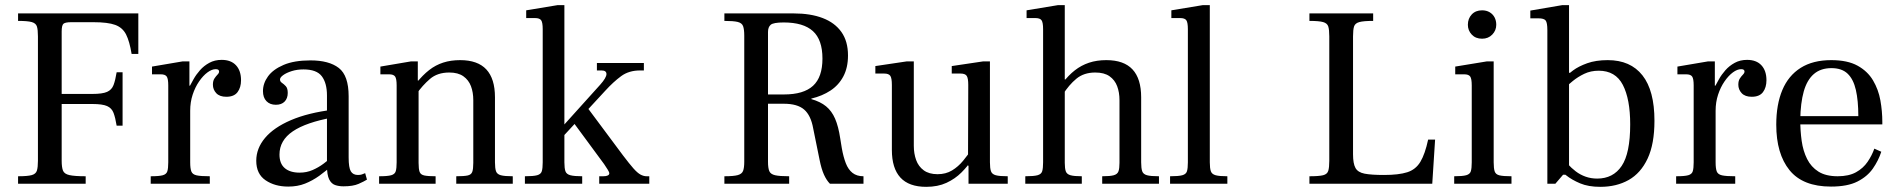

<svg xmlns="http://www.w3.org/2000/svg" viewBox="-20 -712 7360 744"><path d="M50 0V-29Q87 -29 103 -33.5Q119 -38 123 -51Q127 -64 127 -89V-571Q127 -597 123 -609.5Q119 -622 103 -626.5Q87 -631 50 -631V-660H516V-503H490Q482 -552 468.5 -578.5Q455 -605 426.5 -615.5Q398 -626 342 -626H256Q233 -626 226 -620Q219 -614 219 -590V-348H338Q377 -348 395 -356Q413 -364 420 -382.5Q427 -401 432 -432H455V-225H432Q427 -256 420 -274.5Q413 -293 395 -301Q377 -309 338 -309H219V-89Q219 -64 224 -51Q229 -38 249 -33.5Q269 -29 312 -29V0Z M564 0V-29Q597 -29 611 -33Q625 -37 628.5 -48.5Q632 -60 632 -83V-381Q632 -407 626 -415.5Q620 -424 603 -424H569V-454L687 -474H714V-380H717V-83Q717 -59 721.5 -47.5Q726 -36 742 -32.5Q758 -29 793 -29V0ZM713 -282V-374Q720 -387 730 -405Q740 -423 755 -440Q770 -457 791 -468.5Q812 -480 839 -480Q875 -480 894.5 -459Q914 -438 914 -401Q914 -373 900.5 -355Q887 -337 857 -337Q831 -337 818 -351Q805 -365 805 -384Q805 -399 811 -408Q817 -417 823 -423Q829 -429 829 -435Q829 -439 826 -441.5Q823 -444 816 -444Q801 -444 784 -431.5Q767 -419 751.5 -396.5Q736 -374 726.5 -345Q717 -316 717 -283Z M1311 10Q1293 10 1278.5 5Q1264 0 1255.5 -17Q1247 -34 1247 -70V-342Q1247 -390 1227 -416.5Q1207 -443 1156 -443Q1131 -443 1110.5 -436.5Q1090 -430 1077.5 -421Q1065 -412 1065 -404Q1065 -396 1072.5 -391Q1080 -386 1087.5 -378Q1095 -370 1095 -352Q1095 -331 1083 -318.5Q1071 -306 1049 -306Q1026 -306 1012.5 -320Q999 -334 999 -359Q999 -389 1018.5 -416Q1038 -443 1079 -460.5Q1120 -478 1183 -478Q1255 -478 1293 -448.5Q1331 -419 1331 -339V-102Q1331 -62 1339.5 -48Q1348 -34 1367 -34Q1376 -34 1382 -36Q1388 -38 1395 -41L1402 -16Q1391 -9 1369.5 0.5Q1348 10 1311 10ZM1097 11Q1045 11 1009 -13.5Q973 -38 973 -89Q973 -137 1007 -177.5Q1041 -218 1107.5 -246.5Q1174 -275 1271 -287V-257Q1166 -238 1114.5 -203Q1063 -168 1063 -113Q1063 -78 1083.5 -60.5Q1104 -43 1141 -43Q1168 -43 1191 -53Q1214 -63 1233.5 -77.5Q1253 -92 1270 -106V-74Q1244 -50 1217.5 -31Q1191 -12 1162 -0.5Q1133 11 1097 11Z M1748 0V-29Q1778 -29 1792 -32Q1806 -35 1810 -46Q1814 -57 1814 -81V-324Q1814 -354 1805 -378Q1796 -402 1775.5 -416.5Q1755 -431 1721 -431Q1675 -431 1646 -406Q1617 -381 1594 -348V-391Q1618 -421 1643 -440.5Q1668 -460 1697.5 -469.5Q1727 -479 1763 -479Q1831 -479 1864.5 -443Q1898 -407 1898 -335V-83Q1898 -60 1902 -48.5Q1906 -37 1920.5 -33Q1935 -29 1967 -29V0ZM1449 0V-29Q1482 -29 1496 -33Q1510 -37 1513.5 -48.5Q1517 -60 1517 -83V-381Q1517 -407 1511 -415.5Q1505 -424 1488 -424H1454V-454L1572 -474H1599V-400H1602V-81Q1602 -57 1606 -46Q1610 -35 1624.5 -32Q1639 -29 1668 -29V0Z M2014 0V-29Q2047 -29 2061.5 -33Q2076 -37 2079.5 -48.5Q2083 -60 2083 -83V-599Q2083 -625 2077 -633.5Q2071 -642 2053 -642H2019V-672L2140 -692H2167V-83Q2167 -60 2171 -48.5Q2175 -37 2190 -33Q2205 -29 2236 -29V0ZM2302 0V-29H2318Q2329 -29 2335 -32Q2341 -35 2341 -40Q2341 -45 2335 -54.5Q2329 -64 2321 -76L2198 -243L2248 -306L2394 -110Q2419 -77 2434.5 -59.5Q2450 -42 2462 -35.5Q2474 -29 2486 -29H2496V0ZM2132 -151V-191L2306 -384Q2330 -411 2330 -425Q2330 -439 2311 -439H2293V-468H2475V-439H2460Q2417 -439 2387 -417Q2357 -395 2325 -360Z M2787 0V-29Q2823 -29 2839 -33.5Q2855 -38 2859.5 -50Q2864 -62 2864 -85V-574Q2864 -598 2859.5 -610.5Q2855 -623 2838.5 -627Q2822 -631 2787 -631V-660H3056Q3121 -660 3168 -642Q3215 -624 3240.5 -588Q3266 -552 3266 -497Q3266 -450 3248 -416Q3230 -382 3198 -361Q3166 -340 3124 -330V-328Q3159 -318 3181 -300Q3203 -282 3216 -252Q3229 -222 3236 -175L3242 -138Q3248 -104 3257.5 -79.5Q3267 -55 3283.5 -42Q3300 -29 3326 -29V0H3196Q3183 -13 3173 -35Q3163 -57 3156 -92L3131 -215Q3122 -265 3096 -287.5Q3070 -310 3017 -310H2956V-85Q2956 -61 2961 -49Q2966 -37 2983.5 -33Q3001 -29 3038 -29V0ZM2956 -346H3018Q3094 -346 3130.5 -379.5Q3167 -413 3167 -485Q3167 -558 3130 -591.5Q3093 -625 3017 -625Q2977 -625 2966.5 -616Q2956 -607 2956 -588Z M3569 12Q3502 12 3469 -24Q3436 -60 3436 -131V-383Q3436 -409 3430 -418Q3424 -427 3406 -427H3372V-456L3493 -474H3521V-147Q3521 -117 3530 -92Q3539 -67 3559.5 -52Q3580 -37 3613 -37Q3645 -37 3669 -51.5Q3693 -66 3712 -89Q3731 -112 3746 -135V-93Q3730 -68 3705.5 -43.5Q3681 -19 3647.5 -3.5Q3614 12 3569 12ZM3733 0V-70H3731L3732 -383Q3732 -409 3726 -418Q3720 -427 3702 -427H3668V-456L3789 -474H3816V-83Q3816 -60 3820 -48.5Q3824 -37 3838.5 -33Q3853 -29 3885 -29V0Z M4251 0V-29Q4282 -29 4296 -33Q4310 -37 4314 -48Q4318 -59 4318 -81V-324Q4318 -354 4309 -378Q4300 -402 4279.5 -416.5Q4259 -431 4224 -431Q4180 -431 4151 -407Q4122 -383 4098 -345V-391Q4120 -420 4145 -439.5Q4170 -459 4200 -469Q4230 -479 4267 -479Q4335 -479 4368.5 -443Q4402 -407 4402 -335V-83Q4402 -60 4406 -48.5Q4410 -37 4424.5 -33Q4439 -29 4471 -29V0ZM3953 0V-29Q3986 -29 4000.5 -33Q4015 -37 4018.5 -48.5Q4022 -60 4022 -83V-599Q4022 -625 4016 -633.5Q4010 -642 3992 -642H3958V-672L4079 -692H4106V-81Q4106 -59 4110 -48Q4114 -37 4128 -33Q4142 -29 4172 -29V0ZM4103 -394V-404H4111V-394Z M4514 0V-29Q4547 -29 4561.5 -33Q4576 -37 4579.5 -48.5Q4583 -60 4583 -83V-599Q4583 -625 4577 -633.5Q4571 -642 4553 -642H4519V-672L4640 -692H4668V-83Q4668 -60 4672 -48.5Q4676 -37 4690.5 -33Q4705 -29 4736 -29V0Z M5054 0V-29Q5091 -29 5107 -33Q5123 -37 5127 -50Q5131 -63 5131 -89V-571Q5131 -597 5127 -609.5Q5123 -622 5107 -626.5Q5091 -631 5054 -631V-660H5301V-631Q5264 -631 5247.5 -626.5Q5231 -622 5227 -609.5Q5223 -597 5223 -571V-114Q5223 -78 5232.5 -61Q5242 -44 5268 -39Q5294 -34 5343 -34Q5400 -34 5433 -44.5Q5466 -55 5484 -85Q5502 -115 5514 -171H5541L5530 0Z M5615 0V-29Q5647 -29 5661.5 -33Q5676 -37 5679.5 -48.5Q5683 -60 5683 -83V-381Q5683 -407 5677 -415.5Q5671 -424 5654 -424H5619V-454L5741 -474H5768V-83Q5768 -59 5772 -47.5Q5776 -36 5790.5 -32.5Q5805 -29 5837 -29V0ZM5723 -562Q5698 -562 5683 -578Q5668 -594 5668 -616Q5668 -640 5683 -656Q5698 -672 5723 -672Q5740 -672 5752.5 -664.5Q5765 -657 5771.5 -644.5Q5778 -632 5778 -616Q5778 -594 5762.5 -578Q5747 -562 5723 -562Z M6181 12Q6135 12 6103 -1.5Q6071 -15 6049 -32.5Q6027 -50 6010 -63L6031 -108Q6041 -92 6055 -76.5Q6069 -61 6086 -48Q6103 -35 6124 -27.5Q6145 -20 6169 -20Q6231 -20 6264 -69Q6297 -118 6297 -230Q6297 -328 6268.5 -383Q6240 -438 6175 -438Q6144 -438 6119 -426Q6094 -414 6074.5 -398Q6055 -382 6039 -368L6042 -411Q6054 -423 6075.5 -439Q6097 -455 6130.5 -467Q6164 -479 6210 -479Q6298 -479 6344.5 -420Q6391 -361 6391 -244Q6391 -154 6364.5 -97.5Q6338 -41 6291 -14.5Q6244 12 6181 12ZM5976 0V-595Q5976 -624 5969.5 -632.5Q5963 -641 5941 -641H5910V-671L6033 -692H6060V-35H6037L6007 0ZM6058 -417V-430H6067V-417Z M6475 0V-29Q6508 -29 6522 -33Q6536 -37 6539.5 -48.5Q6543 -60 6543 -83V-381Q6543 -407 6537 -415.5Q6531 -424 6514 -424H6480V-454L6598 -474H6625V-380H6628V-83Q6628 -59 6632.5 -47.5Q6637 -36 6653 -32.5Q6669 -29 6704 -29V0ZM6624 -282V-374Q6631 -387 6641 -405Q6651 -423 6666 -440Q6681 -457 6702 -468.5Q6723 -480 6750 -480Q6786 -480 6805.5 -459Q6825 -438 6825 -401Q6825 -373 6811.5 -355Q6798 -337 6768 -337Q6742 -337 6729 -351Q6716 -365 6716 -384Q6716 -399 6722 -408Q6728 -417 6734 -423Q6740 -429 6740 -435Q6740 -439 6737 -441.5Q6734 -444 6727 -444Q6712 -444 6695 -431.5Q6678 -419 6662.5 -396.5Q6647 -374 6637.5 -345Q6628 -316 6628 -283Z M7075 11Q6966 11 6914.5 -52.5Q6863 -116 6863 -229Q6863 -307 6886.5 -363Q6910 -419 6957.5 -449Q7005 -479 7076 -479Q7139 -479 7178 -457.5Q7217 -436 7238 -400.5Q7259 -365 7266.5 -323Q7274 -281 7274 -239V-230H6938L6939 -262H7181Q7181 -322 7171.5 -363.5Q7162 -405 7139.5 -426.5Q7117 -448 7077 -448Q7035 -448 7008.5 -425Q6982 -402 6969.5 -357.5Q6957 -313 6956 -248Q6956 -205 6961.5 -166Q6967 -127 6982.5 -96Q6998 -65 7026.5 -47Q7055 -29 7101 -29Q7144 -29 7172 -44.5Q7200 -60 7217 -85Q7234 -110 7243 -136L7270 -124Q7259 -90 7237.5 -59Q7216 -28 7177.5 -8.5Q7139 11 7075 11Z"/></svg>

Font: Frank Ruhl Libre
Style: Regular
Weight: 400
Designer: Yanek Iontef
Foundry: Fontef
Version: Version 6.004